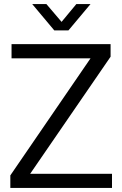

<svg xmlns="http://www.w3.org/2000/svg" viewBox="-20 -928 603 948"><path d="M31 0V-62L427 -640H37V-710H526V-648L129 -70H533V0ZM248 -778 139 -908H209L284 -820L357 -908H427L318 -778Z"/></svg>

Font: Special Gothic
Style: Regular
Weight: 400
Designer: Alistair McCready
Foundry: Monolith
Version: Version 1.010; ttfautohint (v1.8.4.7-5d5b)